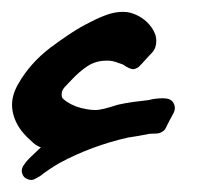

<svg xmlns="http://www.w3.org/2000/svg" viewBox="-20 -299 344 319"><path d="M47.9 -54.2Q41.5 -56.2 35.4 -61.5Q29.3 -66.9 24.4 -71.8Q5.4 -90.8 1 -113.8Q0 -119.6 0 -125Q0 -142.1 10.7 -160.2Q29.8 -193.8 63.5 -219.7Q80.6 -232.4 97.2 -243.4Q113.8 -254.4 130.9 -262.7Q144.5 -270 160.2 -275.4Q172.4 -279.3 184.6 -279.3Q188 -279.3 191.9 -278.8Q201.2 -277.3 210.9 -272Q220.7 -266.6 227.8 -258.5Q234.9 -250.5 238.3 -240.7Q239.7 -235.8 239.7 -231Q239.7 -225.6 237.8 -219.7Q236.3 -215.8 233.6 -212.6Q231 -209.5 227.5 -206.1Q223.6 -202.1 219.2 -197Q214.8 -191.9 210 -187.5Q205.1 -184.1 201.2 -184.1Q198.7 -184.1 194.6 -185.8Q190.4 -187.5 184.1 -191.9Q177.7 -194.3 172.4 -196Q167 -197.8 161.6 -198.2H156.2Q139.2 -198.2 125.2 -189Q111.3 -179.7 98.6 -166L87.9 -154.8Q82.5 -148.9 82.5 -143.1V-141.1Q82.5 -136.7 85.2 -134.5Q87.9 -132.3 90.3 -130.4Q105 -120.6 123.5 -117.7Q130.9 -116.2 137.7 -116.2Q144.5 -116.2 153.3 -118.4Q162.1 -120.6 175.8 -125Q189 -127.9 201.4 -129.6Q213.9 -131.3 227.5 -132.8Q235.8 -135.3 248.5 -135.7H251.5Q263.2 -135.7 267.6 -128.9Q270.5 -124.5 270.5 -119.6Q270.5 -114.3 267.1 -108.9Q264.2 -103.5 261.7 -98.9Q259.3 -94.2 257.3 -90.3Q255.9 -86.9 254.2 -84.2Q252.4 -81.5 248.5 -79.6Q244.6 -77.1 238.8 -77.1Q232.9 -77.1 228.5 -76.7Q219.2 -74.7 210 -73.2Q200.7 -71.8 191.9 -70.3Q162.1 -63.5 133.8 -53Q105.5 -42.5 79.1 -28.3Q69.8 -22.9 61.5 -17.3Q53.2 -11.7 46.4 -6.3Q41.5 -3.4 36.6 -1Q34.2 0 31.7 0Q28.8 0 25.4 -1.5Q19 -3.9 17.1 -10.3Q16.1 -12.7 16.1 -15.1Q16.1 -18.6 18.1 -22.5Q23.4 -31.2 32 -39.1Q40.5 -46.9 47.9 -54.2Z"/></svg>

Font: Dima Niloofar
Style: Regular
Weight: 400
Designer: R.Balvardi
Foundry: Dima Software Group
Version: Version 3.00;November 13, 2018;FontCreator 11.5.0.2427 64-bi